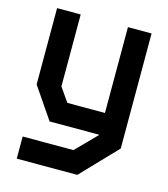

<svg xmlns="http://www.w3.org/2000/svg" viewBox="-113 -637 826 942"><g transform="rotate(15 300.0 -166.0)"><path d="M420 -548V-112H229L180 -182.5V-548H60V-160.5L168.5 -1.5H420V0L318 104H60V216.5H367.5L540 36.5V-548Z"/></g></svg>

Font: Kode Mono
Style: Regular
Weight: 400
Monospace: yes
Designer: Isa Ozler
Foundry: Kadena LLC
Version: Version 1.000;gftools[0.9.28]